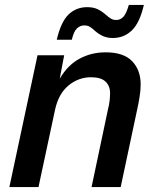

<svg xmlns="http://www.w3.org/2000/svg" viewBox="-20 -758 640 778"><path d="M18 0 132 -534H240L222 -439Q254 -494 302 -520Q350 -546 408 -546Q481 -546 515.5 -510Q550 -474 550 -416Q550 -392 545.5 -364.5Q541 -337 536 -315L469 0H351L418 -317Q422 -332 424 -348.5Q426 -365 426 -381Q426 -410 407.5 -427.5Q389 -445 349 -445Q298 -445 257.5 -411.5Q217 -378 203 -313L136 0ZM437 -604Q415 -604 398 -611.5Q381 -619 366 -632Q353 -644 344 -649.5Q335 -655 321 -655Q305 -655 292 -643Q279 -631 271 -597H210Q227 -670 258 -699.5Q289 -729 333 -729Q358 -729 375 -721Q392 -713 408 -699Q420 -688 429.5 -682.5Q439 -677 451 -677Q468 -677 480 -690Q492 -703 502 -738H563Q546 -665 514 -634.5Q482 -604 437 -604Z"/></svg>

Font: Geist Mono SemiBold
Style: Italic
Weight: 600
Italic angle: -12°
Monospace: yes
Designer: Basement.studio, Andrés Briganti, Mateo Zaragoza
Foundry: Basement.studio, Vercel, Andrés Briganti, Guido Ferreyra, Mateo Zaragoza
Version: Version 1.500; ttfautohint (v1.8.4.7-5d5b)